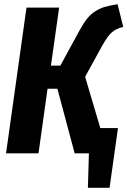

<svg xmlns="http://www.w3.org/2000/svg" viewBox="-20 -729 606 913"><path d="M384.8 -363.8 457 -120.1H541L501 164.1H397.9L402.8 0H335L252.9 -307.1H206.1L163.1 0H8.8L106 -692.9H261.2L222.2 -417H267.1L356.9 -582Q376.5 -617.7 393.3 -639.2Q410.2 -660.6 432.1 -674.8Q454.1 -689 477.1 -695.8Q500 -702.6 539.1 -709L565.9 -601.1Q533.2 -593.3 512.7 -575.9Q492.2 -558.6 466.8 -513.2Z"/></svg>

Font: Fira Sans Compressed
Style: Bold Italic
Weight: 700
Width: 3
Italic angle: -8°
Designer: Carrois Corporate & Edenspiekermann AG
Foundry: Carrois Corporate GbR & Edenspiekermann AG
Version: Version 4.203;PS 004.203;hotconv 1.0.88;makeotf.lib2.5.64775